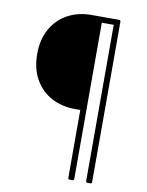

<svg xmlns="http://www.w3.org/2000/svg" viewBox="-91 -799 730 953"><g transform="rotate(10 274.5 -322.0)"><path d="M327 90Q319 90 319 82V-260H291Q226 -260 173.5 -288Q121 -316 90.5 -369.5Q60 -423 60 -497Q60 -571 90.5 -624.5Q121 -678 173.5 -706Q226 -734 291 -734H431Q439 -734 439 -726V82Q439 90 431 90H417Q409 90 409 82V-705H349V82Q349 90 341 90Z"/></g></svg>

Font: LINE Seed Sans KR Thin
Style: Regular
Weight: 250
Designer: LINE BX Design & Sandoll Inc & Dalton Maag Ltd
Foundry: Sandoll Inc.
Version: Version 1.000